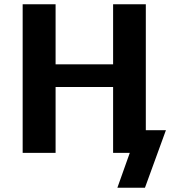

<svg xmlns="http://www.w3.org/2000/svg" viewBox="-20 -715 837 898"><path d="M86 0V-695H240V-414H509V-695H662V-106H756L658 163H529L587 0H509V-308H240V0Z"/></svg>

Font: Coval
Style: Heavy
Weight: 900
Foundry: Context Ltd
Version: Version 001.000